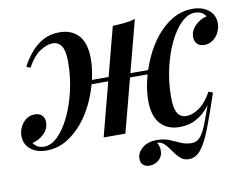

<svg xmlns="http://www.w3.org/2000/svg" viewBox="-94 -635 1167 913"><g transform="rotate(-10 489.0 -178.5)"><path d="M612 69Q616 76 619.5 86Q623 96 623 108Q623 136 603.5 153Q584 170 558 170Q540 170 528 160Q516 150 516 129Q516 100 542.5 78Q569 56 612 56Q647 56 672.5 66.5Q698 77 721.5 88Q745 99 774 99Q802 99 820 74.5Q838 50 854.5 3Q871 -44 897 -111L915 -120Q882 -21 857 44Q832 109 807 140.5Q782 172 748 172Q727 172 713 161.5Q699 151 687.5 136Q676 121 665.5 106Q655 91 642.5 80Q630 69 612 69ZM294 -279H684V-259H294ZM62 -395Q80 -429 105 -459.5Q130 -490 164.5 -509.5Q199 -529 245 -529Q304 -529 337.5 -492Q371 -455 371 -379Q371 -332 358.5 -278.5Q346 -225 322 -173Q298 -121 263 -79Q228 -37 184 -11.5Q140 14 88 14Q42 14 12 -10Q-18 -34 -18 -75Q-18 -97 -8 -117.5Q2 -138 20 -151.5Q38 -165 62 -165Q84 -165 96.5 -152.5Q109 -140 109 -119Q109 -87 84.5 -63.5Q60 -40 28 -33Q36 -21 49 -13.5Q62 -6 81 -6Q114 -6 146 -37Q178 -68 204 -121.5Q230 -175 246 -243Q262 -311 262 -384Q262 -437 247 -460Q232 -483 204 -483Q178 -483 144.5 -462Q111 -441 81 -387ZM501 -515Q531 -516 559 -519Q587 -522 610 -529L471 0Q471 0 460.5 0Q450 0 434.5 0Q419 0 403.5 0Q388 0 377 0Q366 0 366 0ZM895 -509Q862 -509 830 -478Q798 -447 772 -393.5Q746 -340 730.5 -272Q715 -204 715 -131Q715 -78 729.5 -55Q744 -32 772 -32Q800 -32 832.5 -53.5Q865 -75 895 -128L915 -120Q897 -87 872 -56Q847 -25 812.5 -5.5Q778 14 732 14Q672 14 638.5 -23.5Q605 -61 605 -136Q605 -183 618 -236.5Q631 -290 655 -342Q679 -394 713.5 -436Q748 -478 792 -503.5Q836 -529 889 -529Q935 -529 965 -505Q995 -481 995 -440Q995 -419 985 -398Q975 -377 956.5 -363.5Q938 -350 915 -350Q892 -350 880 -362.5Q868 -375 868 -396Q868 -428 892.5 -451.5Q917 -475 948 -482Q941 -494 928 -501.5Q915 -509 895 -509Z"/></g></svg>

Font: Playfair Display Medium
Style: Italic
Weight: 500
Italic angle: -14°
Designer: Claus Eggers Sørensen
Foundry: Claus Eggers Sørensen
Version: Version 1.203